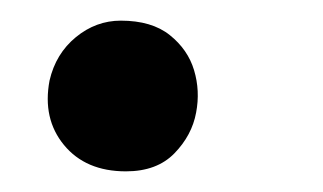

<svg xmlns="http://www.w3.org/2000/svg" viewBox="-20 -155 313 186"><path d="M102 11Q63 11 42 -14.5Q21 -40 28 -77Q34 -103 53.5 -119Q73 -135 97 -135Q127 -135 144.5 -121Q162 -107 168 -87Q174 -67 170 -46Q166 -24 149 -6.5Q132 11 102 11Z"/></svg>

Font: Shantell Sans
Style: Italic
Weight: 400
Italic angle: -11°
Designer: Stephen Nixon, Anya Danilova, Shantell Martin
Foundry: Arrow Type
Version: Version 1.011;[c5ecc13dd]